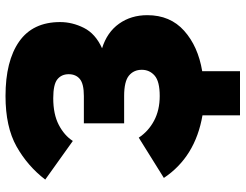

<svg xmlns="http://www.w3.org/2000/svg" viewBox="-117 -637 890 696"><g transform="rotate(-90 328.0 -289.0)"><path d="M258 136V0Q107 -26 31 -140L177 -231Q200 -196 238.5 -175.5Q277 -155 328 -155Q381 -155 402 -173.5Q423 -192 423 -220Q423 -249 402 -266.5Q381 -284 328 -284H229V-430H328Q372 -430 389.5 -444.5Q407 -459 407 -485Q407 -511 388.5 -526Q370 -541 320 -541Q262 -541 223.5 -521Q185 -501 165 -470L25 -570Q74 -634 145 -674Q216 -714 328 -714Q455 -714 525.5 -664.5Q596 -615 596 -516Q596 -472 575 -430Q554 -388 501 -364Q559 -346 590 -302.5Q621 -259 621 -200Q621 -117 564.5 -66.5Q508 -16 418 -1V136Z"/></g></svg>

Font: Raleway Black
Style: Regular
Weight: 900
Designer: Matt McInerney, Pablo Impallari, Rodrigo Fuenzalida
Foundry: Matt McInerney, Pablo Impallari, Rodrigo Fuenzalida
Version: Version 4.026